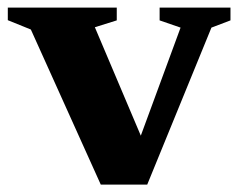

<svg xmlns="http://www.w3.org/2000/svg" viewBox="-24 -481 636 504"><path d="M531 -408.5 362.5 3.5H240.5L57 -403.5L-3.5 -428V-461H282.5V-427.5L225 -409.5L365.5 -78L328 -77L450 -408.5L395 -427.5V-461H581V-427.5Z"/></svg>

Font: Newsreader
Style: Bold
Weight: 700
Designer: Hugues Gentile
Foundry: Production Type
Version: Version 1.003